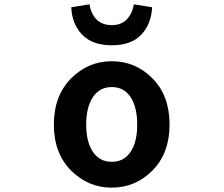

<svg xmlns="http://www.w3.org/2000/svg" viewBox="-20 -859 1040 893"><path d="M230.5 -279.3Q230.5 -413.1 310.1 -493.7Q389.6 -574.2 500 -574.2Q610.4 -574.2 689.5 -494.1Q768.6 -414.1 768.6 -279.3Q768.6 -146.5 689.5 -66.4Q610.4 13.7 500 13.7Q389.6 13.7 310.1 -66.4Q230.5 -146.5 230.5 -279.3ZM618.2 -279.3Q618.2 -360.4 587.4 -407.2Q556.6 -454.1 500 -454.1Q443.4 -454.1 412.1 -407.2Q380.9 -360.4 380.9 -279.3Q380.9 -199.2 412.1 -152.8Q443.4 -106.4 500 -106.4Q556.6 -106.4 587.4 -152.8Q618.2 -199.2 618.2 -279.3ZM311.5 -825.2 396.5 -838.9Q402.3 -796.9 428.2 -769.5Q454.1 -742.2 500 -742.2Q544.9 -742.2 570.3 -769.5Q595.7 -796.9 602.5 -838.9L687.5 -825.2Q683.6 -747.1 637.2 -697.8Q590.8 -648.4 500 -648.4Q409.2 -648.4 361.8 -698.2Q314.5 -748 311.5 -825.2Z"/></svg>

Font: GenEi Gothic M Regular
Style: Bold
Weight: 700
Designer: o_tamon (Modified); [Source Han Sans]
Ryoko NISHIZUKA  (kana & ideographs); Paul D. Hunt (Latin, Greek & Cyrillic); Wenl
Version: Version 1.1a;Original Version 1.004